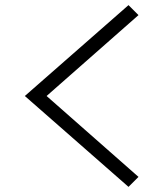

<svg xmlns="http://www.w3.org/2000/svg" viewBox="-20 -775 640 750"><path d="M482 -45 77 -400 482 -755 521 -716 162 -400 521 -84Z"/></svg>

Font: Victor Mono Thin ExtraLight
Style: Regular
Weight: 250
Monospace: yes
Version: Version 1.561;gftools[0.9.30]